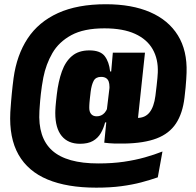

<svg xmlns="http://www.w3.org/2000/svg" viewBox="-20 -692 901 884"><path d="M348.5 -30Q293.5 -30 264 -66Q234.5 -102 234.5 -171.5Q234.5 -177 234.8 -184.2Q235 -191.5 235.8 -201.5Q236.5 -211.5 238 -225.2Q239.5 -239 241.5 -257Q248.5 -317 264.8 -362.8Q281 -408.5 311.5 -434.2Q342 -460 391.5 -460Q442 -460 462.2 -433.5Q482.5 -407 487 -363H526.5L483.5 -278.5Q484 -282.5 484 -286.2Q484 -290 484 -292.5Q484 -306.5 480.5 -316.5Q477 -326.5 468.5 -332.2Q460 -338 445 -338Q421 -338 411.2 -319.8Q401.5 -301.5 397.5 -270.5Q395.5 -252.5 394 -240Q392.5 -227.5 392 -219.5Q391.5 -211.5 391.2 -205.8Q391 -200 391 -195.5Q391 -177 399.8 -166.8Q408.5 -156.5 425.5 -156.5Q436 -156.5 445.2 -160.5Q454.5 -164.5 461.8 -172.8Q469 -181 474 -193L500.5 -128.5H464Q457 -101 443.8 -78.5Q430.5 -56 407.8 -43Q385 -30 348.5 -30ZM605.5 -56.5 460 -35 471 -146 469.5 -166.5 489.5 -332.5 491 -352 499.5 -449.5H647.5ZM460 -35 573 -153Q583.5 -150.5 591 -149.8Q598.5 -149 611.5 -149Q648.5 -149 668.8 -174.8Q689 -200.5 695.5 -250.5Q699 -278 701.2 -298Q703.5 -318 704.8 -332.8Q706 -347.5 706.5 -358Q709 -419.5 683 -465.2Q657 -511 601.8 -536.2Q546.5 -561.5 460.5 -561.5Q366 -561.5 308.5 -530.2Q251 -499 221.2 -447.5Q191.5 -396 179.5 -335Q175.5 -315 172.8 -295.8Q170 -276.5 168 -259Q166 -241.5 164.8 -226.8Q163.5 -212 162.8 -200.5Q162 -189 161.5 -181.5Q154 -58.5 220.2 1Q286.5 60.5 432.5 60.5Q497 60.5 550 52.8Q603 45 647.2 32.5Q691.5 20 728 5.5L706.5 124.5Q670.5 137 629.8 147.8Q589 158.5 538.8 165.2Q488.5 172 423 172Q289.5 172 199.2 134.5Q109 97 65.2 20Q21.5 -57 27.5 -175Q28 -183.5 29 -196.8Q30 -210 31.2 -226Q32.5 -242 34.2 -259.8Q36 -277.5 38 -296Q40 -314.5 42.5 -332.5Q57 -438.5 107.2 -514.8Q157.5 -591 247 -631.8Q336.5 -672.5 467.5 -672.5Q587 -672.5 671.2 -636Q755.5 -599.5 799 -529.2Q842.5 -459 839 -357Q838.5 -344.5 837.5 -327.2Q836.5 -310 834.5 -289Q832.5 -268 829.5 -243Q821 -170 790.2 -123.5Q759.5 -77 701.5 -54.8Q643.5 -32.5 552 -31Q531 -30.5 506.5 -31.2Q482 -32 460 -35Z"/></svg>

Font: Anek Malayalam ExtraBold
Style: Regular
Weight: 800
Version: Version 1.003